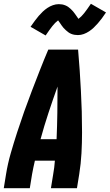

<svg xmlns="http://www.w3.org/2000/svg" viewBox="-20 -998 582 1018"><path d="M0 0 12 -74Q21 -130 37 -185.5Q53 -241 71 -296.5Q89 -352 108.5 -407Q128 -462 149 -516.5Q170 -571 191.5 -626Q213 -681 236 -735H394Q399 -681 402.5 -626Q406 -571 409 -516.5Q412 -462 413.5 -407Q415 -352 415 -296.5Q415 -241 412 -185.5Q409 -130 400 -74L388 0H250L262 -74Q265 -92 267.5 -110Q270 -128 271 -146H165Q161 -128 157 -110Q153 -92 150 -74L138 0ZM195 -260H280Q283 -330 284 -399.5Q285 -469 285 -539Q260 -469 237 -399.5Q214 -330 195 -260ZM222 -810 142 -856Q154 -873 164.5 -887.5Q175 -902 185.5 -914Q196 -926 207 -936.5Q218 -947 231.5 -956Q245 -965 260.5 -970.5Q276 -976 292 -976Q301 -976 309.5 -974.5Q318 -973 326.5 -969.5Q335 -966 341.5 -961.5Q348 -957 355 -950.5Q362 -944 367.5 -937.5Q373 -931 377.5 -924.5Q382 -918 387 -911Q392 -904 396 -898Q412 -910 426.5 -928.5Q441 -947 462 -978L542 -932Q531 -915 520 -900.5Q509 -886 498.5 -874Q488 -862 477 -851.5Q466 -841 452.5 -832Q439 -823 424 -817.5Q409 -812 393 -812Q384 -812 375 -813.5Q366 -815 357.5 -818.5Q349 -822 343 -826.5Q337 -831 329.5 -837.5Q322 -844 316.5 -850.5Q311 -857 306.5 -863.5Q302 -870 297 -877.5Q292 -885 288 -890Q272 -878 257.5 -859.5Q243 -841 222 -810Z"/></svg>

Font: Iosevka Curly Heavy
Style: Italic
Weight: 900
Italic angle: -9°
Monospace: yes
Designer: Belleve Invis
Foundry: Belleve Invis
Version: Version 22.1.2; ttfautohint (v1.8.4)